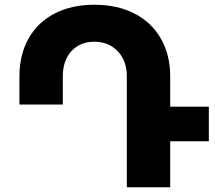

<svg xmlns="http://www.w3.org/2000/svg" viewBox="-20 -790 905 810"><path d="M861 -194H698V0H515V-468Q515 -534 476.5 -574Q438 -614 378 -614Q318 -614 281.5 -574.5Q245 -535 245 -468V-349H62V-468Q62 -559 100.5 -627.5Q139 -696 210.5 -733Q282 -770 378 -770Q475 -770 547 -733Q619 -696 658.5 -627.5Q698 -559 698 -468V-340H861Z"/></svg>

Font: Montserrat arm2
Style: Bold
Weight: 700
Designer: Julieta Ulanovsky
Foundry: Julieta Ulanovsky
Version: Version 6.000